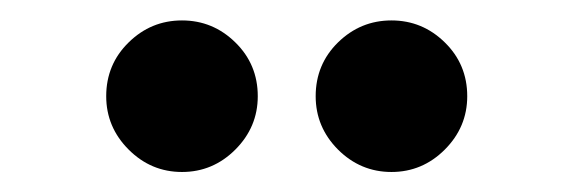

<svg xmlns="http://www.w3.org/2000/svg" viewBox="-20 -728 550 188"><path d="M363.3 -559.6Q333 -559.6 311 -581.5Q289.1 -603.5 289.1 -633.8Q289.1 -665 311 -686.5Q333 -708 363.3 -708Q393.6 -708 415.5 -686.5Q437.5 -665 437.5 -633.8Q437.5 -603.5 415.5 -581.5Q393.6 -559.6 363.3 -559.6ZM158.2 -559.6Q127.9 -559.6 106 -581.5Q84 -603.5 84 -633.8Q84 -665 106 -686.5Q127.9 -708 158.2 -708Q188.5 -708 210.4 -686.5Q232.4 -665 232.4 -633.8Q232.4 -603.5 210.4 -581.5Q188.5 -559.6 158.2 -559.6Z"/></svg>

Font: Sen ExtraBold
Style: Regular
Weight: 800
Version: Version 2.000;gftools[0.9.31]